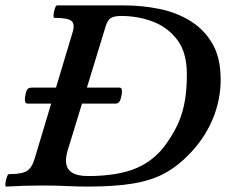

<svg xmlns="http://www.w3.org/2000/svg" viewBox="-30 -686 836 710"><path d="M-7 4Q-11 4 -10 -7.5Q-9 -19 -5 -30.5Q-1 -42 3 -42Q50 -42 69 -53.5Q88 -65 98 -99L238 -565Q248 -597 234.5 -608.5Q221 -620 171 -620Q167 -620 168 -631.5Q169 -643 173 -654.5Q177 -666 181 -666H429Q496 -666 559.5 -653Q623 -640 674 -608.5Q725 -577 755.5 -524.5Q786 -472 786 -392Q786 -316 756.5 -245.5Q727 -175 671 -117Q628 -72 579.5 -45.5Q531 -19 463 -7.5Q395 4 294 4Q260 4 217.5 2Q175 0 125 0Q92 0 59 1Q26 2 -7 4ZM295 -35Q407 -35 476 -65Q545 -95 588 -159Q616 -199 631.5 -236Q647 -273 654 -315.5Q661 -358 661 -412Q661 -491 626 -538Q591 -585 535.5 -606Q480 -627 418 -627Q393 -627 380 -619.5Q367 -612 359 -583L220 -129Q214 -108 214 -92Q214 -35 295 -35ZM71 -303Q62 -303 62 -318Q62 -330 66.5 -346Q71 -362 86 -362H413Q421 -362 421 -349Q421 -336 416 -319.5Q411 -303 398 -303Z"/></svg>

Font: Junicode
Style: Bold Italic
Weight: 700
Italic angle: -11°
Designer: Peter S. Baker
Version: Version 2.100; ttfautohint (v1.8.4)